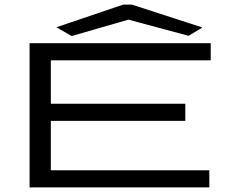

<svg xmlns="http://www.w3.org/2000/svg" viewBox="-20 -811 1040 831"><path d="M108 0V-624H892V-550H200V-362H782V-288H200V-74H886V0ZM290 -655 224 -693 513 -791H551L856 -692L796 -656L536 -726Z"/></svg>

Font: Inconsolata UltraExpanded Thin
Style: Regular
Weight: 100
Width: 9
Monospace: yes
Designer: Raph Levien, Cyreal, Brenton Simpson
Foundry: Raph Levien, Cyreal, Google
Version: Version 3.100; ttfautohint (v1.8.4.7-5d5b)